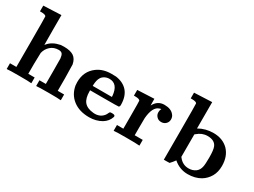

<svg xmlns="http://www.w3.org/2000/svg" viewBox="-50 -1244 2378 1800"><g transform="rotate(30 1139.5 -344.0)"><path d="M40 -686Q71 -687 132 -690L223 -694H229V-533L230 -372L238 -381Q280 -432 362 -448Q378 -450 398 -450Q468 -450 504 -426Q540 -402 551 -346Q552 -336 554 -198V-62H623V0H614Q600 -3 489 -3Q378 -3 365 0H356V-62H425V-194Q425 -332 424 -337Q421 -368 410 -384Q398 -399 371 -399Q319 -399 284 -368Q249 -337 238 -290Q237 -281 235 -171V-62H304V0H295Q282 -3 171 -3Q60 -3 46 0H37V-62H106V-332Q106 -601 104 -607Q99 -624 50 -624H37V-686Z M911 -452Q956 -452 961 -451Q1044 -439 1089 -386Q1133 -333 1133 -243Q1133 -226 1123 -220Q1117 -218 966 -218H814V-209Q814 -131 845 -94Q877 -56 945 -50Q949 -49 962 -49Q1000 -49 1029 -68Q1058 -88 1070 -119Q1074 -129 1080 -133Q1086 -135 1102 -135Q1133 -135 1133 -119Q1133 -113 1132 -112Q1115 -59 1064 -28Q1005 6 931 6Q824 6 756 -47Q688 -100 673 -190Q671 -212 671 -225Q671 -342 758 -406Q820 -452 911 -452ZM1022 -276Q1011 -402 919 -402Q892 -402 869 -390Q844 -376 834 -357Q818 -332 815 -279V-266H1022Z M1539 -293Q1508 -293 1490 -313Q1471 -332 1471 -361Q1471 -379 1478 -394Q1481 -397 1481 -399Q1472 -399 1463 -395Q1399 -376 1388 -249Q1387 -244 1387 -149V-62H1474V0H1464Q1450 -3 1327 -3Q1218 -3 1204 0H1195V-62H1264V-210Q1264 -357 1262 -363Q1257 -380 1208 -380H1195V-442H1198L1371 -450H1376V-414L1377 -378Q1413 -449 1487 -449Q1560 -449 1592 -407Q1608 -388 1608 -360Q1608 -332 1589 -313Q1569 -293 1539 -293Z M1672 -686 1763 -690 1855 -694H1861V-409Q1932 -450 2018 -450Q2118 -450 2180 -388Q2240 -325 2240 -221Q2240 -155 2212 -106Q2184 -58 2137 -29Q2078 6 1998 6Q1911 6 1843 -53Q1822 -24 1800 -1L1769 0H1738V-301Q1738 -601 1736 -607Q1731 -624 1682 -624H1669V-686ZM1983 -398Q1924 -398 1875 -355L1867 -348V-105L1873 -98Q1914 -45 1979 -45Q2022 -45 2054 -68Q2083 -90 2091 -131Q2097 -158 2097 -230Q2097 -311 2084 -343Q2062 -398 1983 -398Z"/></g></svg>

Font: KaTeX_Main
Style: Bold
Weight: 700
Version: Version